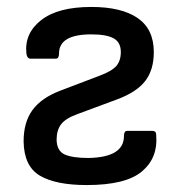

<svg xmlns="http://www.w3.org/2000/svg" viewBox="-20 -521 519 553"><path d="M230 12Q141 12 95 -15Q49 -42 48 -114Q48 -169 73.5 -204Q99 -239 154 -260L267 -303Q302 -316 315 -331Q328 -346 328 -371Q328 -399 307.5 -410.5Q287 -422 243 -422Q150 -422 150 -367Q150 -352 141 -352H68Q58 -352 56 -367Q50 -425 98.5 -463Q147 -501 243 -501Q330 -501 376.5 -469Q423 -437 423 -371Q423 -320 398.5 -288Q374 -256 318 -235L202 -192Q169 -180 156 -163Q143 -146 143 -118Q144 -86 166.5 -76Q189 -66 235 -66Q337 -68 337 -129Q337 -144 346 -144H419Q424 -144 427 -141.5Q430 -139 430 -130Q435 -66 388.5 -27Q342 12 230 12Z"/></svg>

Font: Sofia Sans Medium
Style: Regular
Weight: 500
Designer: Botio Nikoltchev, Ani Petrova
Foundry: lettersoup
Version: Version 4.101; ttfautohint (v1.8.4.7-5d5b)